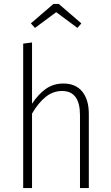

<svg xmlns="http://www.w3.org/2000/svg" viewBox="-20 -957 565 977"><path d="M432 -377V0H387V-371Q387 -494 296 -494Q250 -494 212.5 -464Q175 -434 143 -379V0H98V-735L143 -741V-429Q175 -478 213.5 -505Q252 -532 303 -532Q365 -532 398.5 -491Q432 -450 432 -377ZM158 -815 137 -838 252 -937H279L394 -838L374 -815L266 -895Z"/></svg>

Font: Fira Sans Condensed ExtraLight
Style: Regular
Weight: 275
Width: 3
Designer: Carrois Corporate & Edenspiekermann AG
Foundry: Carrois Corporate GbR & Edenspiekermann AG
Version: Version 4.203